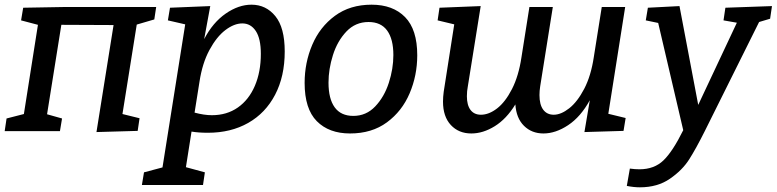

<svg xmlns="http://www.w3.org/2000/svg" viewBox="-24 -560 3317 820"><path d="M643 -530 635 -477 560 -455 499 -73 572 -55 564 -1 388 4 461 -453 238 -454 177 -72 241 -54 232 0H-4L4 -54L78 -73L138 -454L66 -473L75 -527L246 -530Z M1192 -340Q1192 -234 1151 -155.5Q1110 -77 1036 -35Q962 7 864 7Q824 7 794 2L770 154L851 176L843 230H582L591 176L670 155L767 -456L693 -473L702 -527L874 -534L848 -393Q885 -464 940 -502Q995 -540 1050 -540Q1112 -540 1152 -491Q1192 -442 1192 -340ZM807 -79Q848 -68 881 -68Q945 -68 992 -101Q1039 -134 1064.5 -193.5Q1090 -253 1090 -330Q1090 -395 1068.5 -427.5Q1047 -460 1011 -460Q976 -460 938.5 -431.5Q901 -403 870.5 -346.5Q840 -290 828 -211Z M1758 -324Q1758 -238 1725.5 -161.5Q1693 -85 1628.5 -37.5Q1564 10 1471 10Q1381 10 1329 -42.5Q1277 -95 1277 -206Q1277 -292 1309.5 -368.5Q1342 -445 1406.5 -492.5Q1471 -540 1563 -540Q1654 -540 1706 -487Q1758 -434 1758 -324ZM1379 -207Q1379 -138 1405.5 -101.5Q1432 -65 1485 -65Q1540 -65 1578.5 -105.5Q1617 -146 1636.5 -206Q1656 -266 1656 -325Q1656 -393 1629.5 -429.5Q1603 -466 1550 -466Q1494 -466 1455.5 -425.5Q1417 -385 1398 -325Q1379 -265 1379 -207Z M2574 -74 2648 -56 2639 -1 2472 4 2495 -132Q2456 -61 2402.5 -25.5Q2349 10 2297 10Q2247 10 2214 -22.5Q2181 -55 2177 -114Q2139 -52 2089 -21Q2039 10 1989 10Q1935 10 1901.5 -26Q1868 -62 1868 -126Q1868 -146 1871 -168L1916 -456L1845 -473L1853 -527L2029 -534L1974 -191Q1970 -171 1970 -149Q1970 -111 1985.5 -90.5Q2001 -70 2030 -70Q2064 -70 2099 -97Q2134 -124 2162.5 -179.5Q2191 -235 2203 -315L2237 -530H2337L2283 -191Q2280 -172 2280 -154Q2280 -113 2296 -91.5Q2312 -70 2341 -70Q2372 -70 2407 -97.5Q2442 -125 2471 -180.5Q2500 -236 2512 -316L2546 -530H2646Z M3273 -534 3265 -480 3218 -466 2986 0Q2949 74 2919.5 120.5Q2890 167 2837 203.5Q2784 240 2709 240Q2683 240 2653 234L2666 160Q2688 163 2707 163Q2770 163 2809.5 125Q2849 87 2894 -4L2787 -462L2734 -473L2743 -527L2878 -534L2958 -112L3123 -463L3066 -473L3074 -527Z"/></svg>

Font: Bitter Pro Medium
Style: Italic
Weight: 500
Italic angle: -9°
Designer: Sol Matas, and Bitter project Authors
Foundry: Sol Matas
Version: Version 1.010